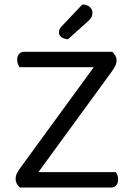

<svg xmlns="http://www.w3.org/2000/svg" viewBox="-20 -840 597 860"><path d="M483 -608Q491 -601 496.5 -591Q502 -581 502 -570Q502 -556 496.5 -545Q491 -534 481 -520L152 -69H499Q503 -64 506 -55.5Q509 -47 509 -36Q509 -19 500.5 -9.5Q492 0 478 0H69Q61 -7 55.5 -17Q50 -27 50 -38Q50 -52 55.5 -63Q61 -74 71 -88L400 -539H67Q64 -544 60.5 -552.5Q57 -561 57 -572Q57 -589 65.5 -598.5Q74 -608 89 -608ZM349 -820Q371 -819 382.5 -808.5Q394 -798 394 -784Q394 -770 388.5 -761Q383 -752 369 -740L284 -664Q265 -666 254.5 -674Q244 -682 244 -694Q244 -704 248 -711Q252 -718 258 -724Z"/></svg>

Font: Baloo Da 2
Style: Regular
Weight: 400
Designer: Noopur Datye, Sulekha Rajkumar and Ek Type
Foundry: Ek Type
Version: Version 1.640;hotconv 1.0.111;makeotfexe 2.5.65597; ttfautoh